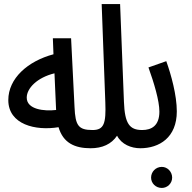

<svg xmlns="http://www.w3.org/2000/svg" viewBox="-20 -727 946 948"><path d="M428 5C468 5 484 -15 484 -42C484 -68 469 -85 437 -85C367 -85 352 -107 348 -198L331 -538H241L244 -459C117 -425 21 -340 21 -233C21 -112 156 -80 269 -99C292 -21 349 5 428 5ZM112 -245C112 -291 163 -344 249 -365L257 -184C199 -177 112 -186 112 -245Z M427 5C485 5 530 -15 558 -57C580 -14 628 5 673 5C713 5 729 -15 729 -42C729 -68 714 -85 682 -85C619 -85 596 -117 592 -224L573 -707H482L500 -222C504 -118 494 -85 437 -85Z M672 5C767 5 853 -48 853 -177C853 -257 825 -358 801 -425L713 -394C740 -319 767 -230 767 -176C767 -106 728 -85 682 -85ZM779 201C807 201 830 178 830 150C830 121 807 97 779 97C749 97 726 121 726 150C726 178 749 201 779 201Z"/></svg>

Font: Noto Sans Arabic UI XCn Md
Style: Regular
Weight: 500
Width: 2
Designer: Monotype Design Team, Nadine Chahine and Nizar Qandah
Foundry: Monotype Imaging Inc.
Version: Version 2.010